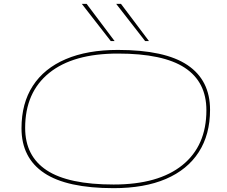

<svg xmlns="http://www.w3.org/2000/svg" viewBox="-20 -970 1182 1000"><path d="M572 10Q328 10 210 -69Q92 -148 92 -302Q92 -432 151 -523Q210 -614 322.5 -662Q435 -710 594 -710Q839 -710 956.5 -631Q1074 -552 1074 -398Q1074 -269 1015 -177.5Q956 -86 844 -38Q732 10 572 10ZM572 -9Q805 -9 930 -110Q1055 -211 1055 -396Q1055 -543 942.5 -617Q830 -691 594 -691Q361 -691 236 -590Q111 -489 111 -304Q111 -157 223.5 -83Q336 -9 572 -9ZM557 -756 406 -950H431L577 -756ZM736 -756 585 -950H610L756 -756Z"/></svg>

Font: Georama Extra Expanded Thin
Style: Italic
Weight: 100
Width: 8
Italic angle: -9°
Designer: Jean-Baptiste Levee
Foundry: Production Type
Version: Version 1.000